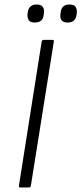

<svg xmlns="http://www.w3.org/2000/svg" viewBox="-20 -832 361 852"><path d="M71 0Q62 0 64 -8L165 -648Q167 -655 173 -655H212Q220 -655 219 -648L117 -8Q115 0 109 0ZM280 -732Q261 -732 253.5 -742Q246 -752 248 -768L249 -776Q251 -794 260.5 -803Q270 -812 289 -812Q308 -812 315 -802Q322 -792 321 -776L320 -768Q318 -750 308 -741Q298 -732 280 -732ZM134 -732Q115 -732 108 -742Q101 -752 102 -768L103 -776Q105 -794 115 -803Q125 -812 143 -812Q162 -812 169.5 -802Q177 -792 175 -776L174 -768Q173 -750 163 -741Q153 -732 134 -732Z"/></svg>

Font: Sofia Sans Light
Style: Italic
Weight: 300
Italic angle: -9°
Version: Version 4.100-B